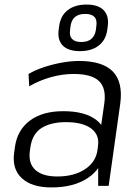

<svg xmlns="http://www.w3.org/2000/svg" viewBox="-20 -814 613 841"><path d="M410 -174 437 -362Q446 -428 413.5 -459Q381 -490 303 -490Q253 -490 203 -476Q153 -462 108 -436L105 -490Q134 -507 171.5 -519.5Q209 -532 249.5 -539.5Q290 -547 326 -547Q429 -547 474 -501Q519 -455 507 -362L456 0H410ZM205 7Q119 7 75.5 -33.5Q32 -74 42 -145L46 -174Q57 -246 112 -286.5Q167 -327 257 -327Q352 -327 402 -288.5Q452 -250 441 -179L437 -148Q427 -76 365 -34.5Q303 7 205 7ZM231 -41Q304 -41 352 -72.5Q400 -104 407 -157L409 -173Q417 -223 379.5 -251Q342 -279 269 -279Q202 -279 161.5 -253Q121 -227 113 -168L111 -154Q103 -99 134.5 -70Q166 -41 231 -41ZM330 -590Q279 -590 255 -614.5Q231 -639 237 -684L239 -699Q245 -745 276.5 -769.5Q308 -794 359 -794Q410 -794 434 -769.5Q458 -745 452 -699L450 -684Q444 -639 412.5 -614.5Q381 -590 330 -590ZM336 -630Q364 -630 380 -643.5Q396 -657 400 -683L402 -700Q406 -727 393.5 -740Q381 -753 353 -753Q325 -753 309 -740Q293 -727 289 -700L287 -683Q283 -657 295.5 -643.5Q308 -630 336 -630Z"/></svg>

Font: Pathway Extreme 28pt Light
Style: Italic
Weight: 300
Italic angle: -8°
Designer: Eduardo Rodriguez Tunni
Foundry: Eduardo Rodriguez Tunni
Version: Version 1.001;gftools[0.9.26]